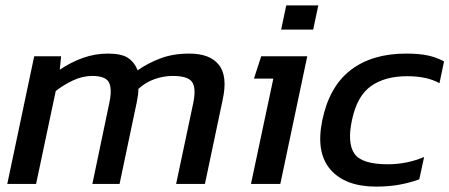

<svg xmlns="http://www.w3.org/2000/svg" viewBox="-20 -683 1669 713"><path d="M7 0 107 -474H207L202 -424Q243 -452 288 -468Q333 -484 381 -484Q432 -484 456 -467.5Q480 -451 491 -422Q530 -449 576.5 -466.5Q623 -484 683 -484Q760 -484 793 -442Q826 -400 807 -313L741 0H634L698 -302Q709 -357 693 -379Q677 -401 621 -401Q587 -401 553.5 -389Q520 -377 494 -353Q494 -333 488 -304L424 0H323L386 -301Q397 -353 384.5 -377Q372 -401 322 -401Q287 -401 251.5 -384.5Q216 -368 187 -345L114 0Z M1024 -573 1043 -663H1162L1143 -573ZM912 0 995 -391H923L950 -474H1121L1021 0Z M1377 10Q1262 10 1207 -53.5Q1152 -117 1177 -237Q1203 -362 1282.5 -423Q1362 -484 1488 -484Q1537 -484 1569 -477Q1601 -470 1629 -455L1612 -374Q1566 -400 1492 -400Q1410 -400 1358 -363.5Q1306 -327 1287 -237Q1269 -152 1296 -112.5Q1323 -73 1420 -73Q1491 -73 1555 -100L1537 -17Q1501 -4 1462 3Q1423 10 1377 10Z"/></svg>

Font: Kanit
Style: Italic
Weight: 400
Italic angle: -12°
Designer: Katatrad Team
Foundry: CadsonDemak
Version: Version 2.000; ttfautohint (v1.8.3)